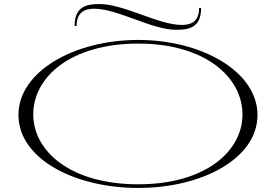

<svg xmlns="http://www.w3.org/2000/svg" viewBox="-20 -912 1360 947"><path d="M662 15C977 15 1250 -130 1250 -345C1250 -558 977 -715 662 -715C345 -715 71 -559 71 -345C71 -130 345 15 662 15ZM662 -3C328 -3 144 -166 144 -348C144 -532 329 -697 662 -697C991 -697 1176 -532 1176 -347C1176 -166 993 -3 662 -3ZM445 -869C559 -869 729 -765 848 -765C910 -765 972 -774 972 -873H962C962 -807 925 -789 876 -789C762 -789 591 -892 472 -892C411 -892 348 -883 348 -784H358C358 -850 395 -869 445 -869Z"/></svg>

Font: Sprat Extended Light
Style: Regular
Weight: 300
Width: 9
Designer: Ethan Nakache
Foundry: Collletttivo
Version: Version 2.000;Glyphs 3.2 (3217)